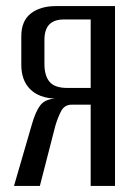

<svg xmlns="http://www.w3.org/2000/svg" viewBox="-20 -611 456 631"><path d="M358 0H278V-267H216Q192 -267 181 -246Q170 -225 162 -198L111 0H26L85 -203Q97 -245 112.5 -265Q128 -285 161 -287Q108 -289 79 -318Q50 -347 50 -398V-492Q50 -542 81 -566.5Q112 -591 164 -591H358ZM278 -322V-547H190Q158 -547 142 -530.5Q126 -514 126 -479V-401Q126 -362 143 -342Q160 -322 201 -322Z"/></svg>

Font: Alumni Sans Medium
Style: Regular
Weight: 500
Designer: Robert E. Leuschke
Foundry: Robert E. Leuschke
Version: Version 1.018